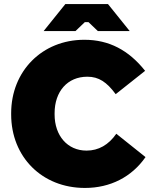

<svg xmlns="http://www.w3.org/2000/svg" viewBox="-20 -910 749 946"><path d="M195 -757H352L398 -801H416L462 -757H619L512 -890H302ZM398 16H399C523 16 629 -38 697 -136L553 -251C515 -196 465 -168 407 -168H406C313 -168 249 -241 249 -346V-352C249 -460 313 -532 410 -532H411C466 -532 506 -506 550 -446L695 -561C614 -663 517 -714 396 -714H395C188 -714 35 -560 35 -352V-346C35 -137 187 16 398 16Z"/></svg>

Font: Fixel Display Black
Style: Regular
Weight: 900
Designer: AlfaBravo + MacPaw
Foundry: Kyrylo Tkachov, Marchela Mozhyna, Serhii Makarenko, Maria Weinstein, Zakhar Kryvoshyya
Version: Version 1.211